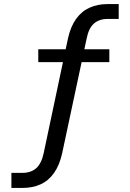

<svg xmlns="http://www.w3.org/2000/svg" viewBox="-20 -736 640 943"><path d="M36 187V113H90Q132 113 158 90Q184 67 195 14L314 -548Q327 -606 354 -643.5Q381 -681 420.5 -698.5Q460 -716 508 -716H563V-643H509Q467 -643 441 -620Q415 -597 405 -544L285 18Q272 76 245 114Q218 152 179 169.5Q140 187 91 187ZM168 -431V-494H517V-431Z"/></svg>

Font: Muli Medium
Style: Regular
Weight: 500
Designer: Vernon Adams
Foundry: Vernon Adams
Version: Version 2.100; ttfautohint (v1.8.1.43-b0c9)